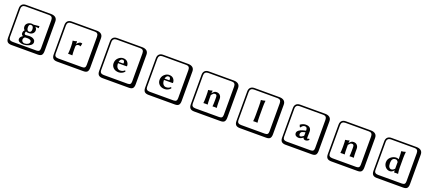

<svg xmlns="http://www.w3.org/2000/svg" viewBox="108 -2443 9683 4344"><g transform="rotate(20 4949.0 -271.0)"><path d="M652.8 -286.1Q652.8 -238.3 616.9 -206.5Q581.1 -174.8 518.1 -174.8Q478 -174.8 460 -186L454.1 -189Q441.9 -168.9 441.9 -144Q441.9 -128.9 449.5 -120.8Q457 -112.8 464.1 -111.8Q471.2 -110.8 484.9 -110.8L506.8 -112.8Q541 -116.7 554.2 -117.2Q593.3 -117.2 625.2 -109.1Q657.2 -101.1 682.1 -77.6Q707 -54.2 707 -18.1Q707 39.1 638.4 74Q569.8 108.9 490.2 108.9Q440.4 108.9 400.1 88.4Q359.9 67.9 359.9 23.9Q359.9 -24.9 425.8 -66.9Q407.7 -71.8 395.8 -86.9Q383.8 -102.1 383.8 -125Q383.8 -173.8 415 -202.1L411.1 -207Q380.4 -231 379.9 -285.2Q379.9 -333 419.4 -366Q459 -398.9 519 -398.9Q540 -398.9 563 -392.1Q595.2 -394 640.6 -399.4Q686 -404.8 696.8 -405.8L700.2 -403.8Q697.3 -394 696.8 -379.9Q696.8 -367.7 700.2 -357.9L696.8 -356Q695.3 -356 612.8 -363.3Q630.9 -350.1 641.8 -328.9Q652.8 -307.6 652.8 -286.1ZM573.2 -278.8Q573.2 -365.7 511.2 -366.2Q461.4 -366.2 460.9 -295.9Q460.9 -207 520 -207Q543 -207 558.1 -223.9Q573.2 -240.7 573.2 -278.8ZM249 -717.8Q204.1 -717.8 179.9 -693.8Q155.8 -669.9 155.8 -625V53.2Q155.8 136.2 249 136.2H820.8Q865.7 136.2 884.8 117.2Q903.8 98.1 903.8 53.2V-625Q903.8 -717.8 820.8 -717.8ZM1000 84Q1000 152.8 973.4 182.4Q946.8 211.9 880.9 211.9H249Q181.2 211.9 150.6 181.4Q120.1 150.9 120.1 84V-625Q120.1 -687 154.1 -720.5Q188 -753.9 249 -753.9H851.1Q920.9 -753.9 960.4 -721.9Q1000 -689.9 1000 -625ZM476.6 -54.2Q440.9 -25.9 440.9 8.8Q440.9 43 463.4 60.5Q485.8 78.1 511.2 78.1Q560.1 78.1 595 55.7Q629.9 33.2 629.9 -1Q629.9 -57.1 527.8 -57.1Q524.4 -57.1 506.6 -55.7Q488.8 -54.2 476.6 -54.2ZM477.5 -54.7H478Q478 -54.7 477.5 -54.7Z M1616.7 -310.1Q1632.8 -335 1659.2 -354.5Q1685.5 -374 1709.5 -374Q1721.7 -374 1740.7 -368.2L1743.7 -366.2L1728.5 -295.9L1722.7 -293.9Q1709.5 -305.2 1679.7 -305.2Q1672.9 -305.2 1664.3 -303Q1655.8 -300.8 1643.8 -295.4Q1631.8 -290 1624.3 -276.1Q1616.7 -262.2 1616.7 -242.2V-176.8Q1616.7 -90.8 1623.5 -41L1622.6 -39.1Q1593.8 -41 1568.8 -41L1520.5 -39.1V-41Q1527.3 -88.9 1527.8 -176.8V-221.2Q1527.8 -293 1516.6 -353L1517.6 -355Q1572.8 -358.9 1609.4 -374Q1616.2 -374 1616.7 -366.2L1614.7 -310.1ZM1348.6 -717.8Q1303.7 -717.8 1279.5 -693.8Q1255.4 -669.9 1255.4 -625V53.2Q1255.4 136.2 1348.6 136.2H1920.4Q1965.3 136.2 1984.4 117.2Q2003.4 98.1 2003.4 53.2V-625Q2003.4 -717.8 1920.4 -717.8ZM2099.6 84Q2099.6 152.8 2073 182.4Q2046.4 211.9 1980.5 211.9H1348.6Q1280.8 211.9 1250.2 181.4Q1219.7 150.9 1219.7 84V-625Q1219.7 -687 1253.7 -720.5Q1287.6 -753.9 1348.6 -753.9H1950.7Q2020.5 -753.9 2060.1 -721.9Q2099.6 -689.9 2099.6 -625Z M2657.2 -258.8H2764.2Q2775.4 -258.8 2775.4 -269Q2775.4 -307.1 2763.4 -321.5Q2751.5 -335.9 2728.5 -335.9Q2716.3 -335.9 2704.3 -331.5Q2692.4 -327.1 2677.2 -308.3Q2662.1 -289.6 2657.2 -258.8ZM2860.4 -128.9Q2876.5 -120.1 2876.5 -103Q2854.5 -73.2 2815.9 -54.7Q2777.3 -36.1 2737.3 -36.1Q2656.2 -36.1 2608.4 -81.1Q2560.5 -126 2560.5 -192.9Q2560.5 -272 2614.5 -322.5Q2668.5 -373 2728.5 -373Q2798.3 -373 2834.2 -332.5Q2870.1 -292 2870.1 -238.8Q2870.1 -225.6 2857.4 -226.1H2655.3Q2655.3 -154.3 2684.3 -120.6Q2713.4 -86.9 2752.4 -86.9Q2821.3 -86.9 2860.4 -128.9ZM2443.4 -717.8Q2398.4 -717.8 2374.3 -693.8Q2350.1 -669.9 2350.1 -625V53.2Q2350.1 136.2 2443.4 136.2H3015.1Q3060.1 136.2 3079.1 117.2Q3098.1 98.1 3098.1 53.2V-625Q3098.1 -717.8 3015.1 -717.8ZM3194.3 84Q3194.3 152.8 3167.7 182.4Q3141.1 211.9 3075.2 211.9H2443.4Q2375.5 211.9 2345 181.4Q2314.5 150.9 2314.5 84V-625Q2314.5 -687 2348.4 -720.5Q2382.3 -753.9 2443.4 -753.9H3045.4Q3115.2 -753.9 3154.8 -721.9Q3194.3 -689.9 3194.3 -625Z M3763.7 -258.8H3870.6Q3881.8 -258.8 3881.8 -269Q3881.8 -307.1 3869.9 -321.5Q3857.9 -335.9 3835 -335.9Q3822.8 -335.9 3810.8 -331.5Q3798.8 -327.1 3783.7 -308.3Q3768.6 -289.6 3763.7 -258.8ZM3966.8 -128.9Q3982.9 -120.1 3982.9 -103Q3960.9 -73.2 3922.4 -54.7Q3883.8 -36.1 3843.8 -36.1Q3762.7 -36.1 3714.8 -81.1Q3667 -126 3667 -192.9Q3667 -272 3720.9 -322.5Q3774.9 -373 3835 -373Q3904.8 -373 3940.7 -332.5Q3976.6 -292 3976.6 -238.8Q3976.6 -225.6 3963.9 -226.1H3761.7Q3761.7 -154.3 3790.8 -120.6Q3819.8 -86.9 3858.9 -86.9Q3927.7 -86.9 3966.8 -128.9ZM3549.8 -717.8Q3504.9 -717.8 3480.7 -693.8Q3456.5 -669.9 3456.5 -625V53.2Q3456.5 136.2 3549.8 136.2H4121.6Q4166.5 136.2 4185.5 117.2Q4204.6 98.1 4204.6 53.2V-625Q4204.6 -717.8 4121.6 -717.8ZM4300.8 84Q4300.8 152.8 4274.2 182.4Q4247.6 211.9 4181.6 211.9H3549.8Q3481.9 211.9 3451.4 181.4Q3420.9 150.9 3420.9 84V-625Q3420.9 -687 3454.8 -720.5Q3488.8 -753.9 3549.8 -753.9H4151.9Q4221.7 -753.9 4261.2 -721.9Q4300.8 -689.9 4300.8 -625Z M5093.3 -180.2Q5093.3 -91.3 5100.6 -41L5099.6 -39.1Q5074.7 -41 5048.3 -41Q5048.3 -41 4998.5 -39.1L4997.6 -41Q5004.4 -82 5004.4 -180.2V-246.1Q5004.4 -289.1 4994.9 -306.6Q4985.4 -324.2 4957.5 -324.2Q4933.6 -324.2 4918.9 -313.7Q4904.3 -303.2 4874.5 -268.1V-180.2Q4874.5 -91.3 4881.3 -41L4880.4 -39.1Q4855.5 -41 4830.6 -41L4778.3 -39.1V-41Q4785.2 -88.9 4785.2 -180.2V-221.2Q4785.2 -316.4 4778.3 -353L4779.3 -355Q4836.4 -358.9 4872.6 -374Q4879.4 -374 4879.4 -366.2L4872.6 -312H4874.5Q4908.7 -352.1 4929 -363Q4949.2 -374 4980.5 -374Q5030.3 -374 5061.8 -340.1Q5093.3 -306.2 5093.3 -254.9ZM4649.4 -717.8Q4604.5 -717.8 4580.3 -693.8Q4556.2 -669.9 4556.2 -625V53.2Q4556.2 136.2 4649.4 136.2H5221.2Q5266.1 136.2 5285.2 117.2Q5304.2 98.1 5304.2 53.2V-625Q5304.2 -717.8 5221.2 -717.8ZM5400.4 84Q5400.4 152.8 5373.8 182.4Q5347.2 211.9 5281.2 211.9H4649.4Q4581.5 211.9 4551 181.4Q4520.5 150.9 4520.5 84V-625Q4520.5 -687 4554.4 -720.5Q4588.4 -753.9 4649.4 -753.9H5251.5Q5321.3 -753.9 5360.8 -721.9Q5400.4 -689.9 5400.4 -625Z M5984.9 -190.9V-405.8Q5984.9 -503.9 5977.1 -546.9L5979 -549.8Q6035.2 -553.7 6074.2 -567.9Q6081.1 -567.9 6081.1 -561Q6073.2 -500 6073.2 -419.9V-190.9Q6073.2 -89.8 6081.1 -41L6079.1 -39.1Q6055.2 -41 6028.8 -41Q6028.8 -41 5978 -39.1L5977.1 -41Q5984.9 -86.9 5984.9 -190.9ZM5749 -717.8Q5704.1 -717.8 5679.9 -693.8Q5655.8 -669.9 5655.8 -625V53.2Q5655.8 136.2 5749 136.2H6320.8Q6365.7 136.2 6384.8 117.2Q6403.8 98.1 6403.8 53.2V-625Q6403.8 -717.8 6320.8 -717.8ZM6500 84Q6500 152.8 6473.4 182.4Q6446.8 211.9 6380.9 211.9H5749Q5681.2 211.9 5650.6 181.4Q5620.1 150.9 5620.1 84V-625Q5620.1 -687 5654.1 -720.5Q5688 -753.9 5749 -753.9H6351.1Q6420.9 -753.9 6460.4 -721.9Q6500 -689.9 6500 -625Z M7175.8 -208 7115.7 -191.9Q7064 -177.7 7063.5 -124Q7063.5 -106.9 7073 -94Q7082.5 -81.1 7098.6 -81.1Q7121.6 -81.1 7162.6 -112.8Q7175.8 -124 7175.8 -132.8ZM7255.4 -106.9Q7255.4 -84 7273.4 -84Q7278.3 -84 7300.8 -100.1L7302.7 -98.1Q7310.5 -94.2 7318.8 -78.1Q7284.7 -36.1 7234.4 -36.1Q7210.4 -36.1 7195.1 -48.6Q7179.7 -61 7174.8 -80.1H7173.8Q7125 -36.1 7069.8 -36.1Q7027.8 -36.1 7000.7 -57.1Q6973.6 -78.1 6973.6 -117.2Q6973.6 -154.3 7011.7 -185.1Q7049.8 -215.8 7105.5 -229L7171.4 -245.1Q7175.3 -245.1 7175.8 -253.9Q7175.8 -295.9 7161.6 -314Q7147.5 -332 7116.7 -332Q7066.9 -332 7031.7 -272.9L7014.6 -273.9L6994.6 -323.2L6997.6 -326.2Q7015.6 -342.3 7051.5 -357.7Q7087.4 -373 7123.5 -373Q7258.3 -373 7258.8 -251Q7258.8 -249 7257.1 -184.6Q7255.4 -120.1 7255.4 -106.9ZM6848.6 -717.8Q6803.7 -717.8 6779.5 -693.8Q6755.4 -669.9 6755.4 -625V53.2Q6755.4 136.2 6848.6 136.2H7420.4Q7465.3 136.2 7484.4 117.2Q7503.4 98.1 7503.4 53.2V-625Q7503.4 -717.8 7420.4 -717.8ZM7599.6 84Q7599.6 152.8 7573 182.4Q7546.4 211.9 7480.5 211.9H6848.6Q6780.8 211.9 6750.2 181.4Q6719.7 150.9 6719.7 84V-625Q6719.7 -687 6753.7 -720.5Q6787.6 -753.9 6848.6 -753.9H7450.7Q7520.5 -753.9 7560.1 -721.9Q7599.6 -689.9 7599.6 -625Z M8392.1 -180.2Q8392.1 -91.3 8399.4 -41L8398.4 -39.1Q8373.5 -41 8347.2 -41Q8347.2 -41 8297.4 -39.1L8296.4 -41Q8303.2 -82 8303.2 -180.2V-246.1Q8303.2 -289.1 8293.7 -306.6Q8284.2 -324.2 8256.3 -324.2Q8232.4 -324.2 8217.8 -313.7Q8203.1 -303.2 8173.3 -268.1V-180.2Q8173.3 -91.3 8180.2 -41L8179.2 -39.1Q8154.3 -41 8129.4 -41L8077.1 -39.1V-41Q8084 -88.9 8084 -180.2V-221.2Q8084 -316.4 8077.1 -353L8078.1 -355Q8135.3 -358.9 8171.4 -374Q8178.2 -374 8178.2 -366.2L8171.4 -312H8173.3Q8207.5 -352.1 8227.8 -363Q8248 -374 8279.3 -374Q8329.1 -374 8360.6 -340.1Q8392.1 -306.2 8392.1 -254.9ZM7948.2 -717.8Q7903.3 -717.8 7879.2 -693.8Q7855 -669.9 7855 -625V53.2Q7855 136.2 7948.2 136.2H8520Q8564.9 136.2 8584 117.2Q8603 98.1 8603 53.2V-625Q8603 -717.8 8520 -717.8ZM8699.2 84Q8699.2 152.8 8672.6 182.4Q8646 211.9 8580.1 211.9H7948.2Q7880.4 211.9 7849.9 181.4Q7819.3 150.9 7819.3 84V-625Q7819.3 -687 7853.3 -720.5Q7887.2 -753.9 7948.2 -753.9H8550.3Q8620.1 -753.9 8659.7 -721.9Q8699.2 -689.9 8699.2 -625Z M9364.7 -128.9V-287.1Q9353.5 -304.2 9347.2 -312Q9340.8 -319.8 9329.3 -325.9Q9317.9 -332 9300.8 -332Q9209 -332 9209 -209Q9209 -143.1 9230 -113Q9251 -83 9283.7 -83Q9326.7 -83 9364.7 -128.9ZM9364.7 -88.9Q9321.8 -32.7 9264.6 -33.2Q9203.6 -33.2 9160.2 -80.1Q9116.7 -127 9116.7 -194.8Q9116.7 -270 9174.8 -321Q9232.9 -372.1 9308.6 -372.1Q9332.5 -372.1 9364.7 -356V-404.8Q9364.7 -502 9356.9 -544.9L9358.9 -547.9Q9418 -551.8 9453.6 -566.9Q9460.4 -566.9 9460.9 -559.1Q9453.1 -498 9452.6 -418V-187Q9452.6 -109.9 9465.8 -41L9463.9 -39.1Q9445.8 -41 9417 -41Q9397 -41 9377 -39.1Q9370.1 -39.1 9369.6 -41L9365.7 -88.9ZM9047.9 -717.8Q9002.9 -717.8 8978.8 -693.8Q8954.6 -669.9 8954.6 -625V53.2Q8954.6 136.2 9047.9 136.2H9619.6Q9664.6 136.2 9683.6 117.2Q9702.6 98.1 9702.6 53.2V-625Q9702.6 -717.8 9619.6 -717.8ZM9798.8 84Q9798.8 152.8 9772.2 182.4Q9745.6 211.9 9679.7 211.9H9047.9Q8980 211.9 8949.5 181.4Q8918.9 150.9 8918.9 84V-625Q8918.9 -687 8952.9 -720.5Q8986.8 -753.9 9047.9 -753.9H9649.9Q9719.7 -753.9 9759.3 -721.9Q9798.8 -689.9 9798.8 -625Z"/></g></svg>

Font: Linux Biolinum Keyboard O
Style: Regular
Weight: 700
Designer: Philipp H. Poll
Foundry: Philipp H. Poll
Version: Version 0.6.1